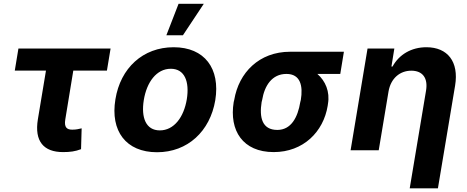

<svg xmlns="http://www.w3.org/2000/svg" viewBox="-20 -806 2507 1030"><path d="M573.2 -545.5H78.8L59.3 -427.2H226.6L183.2 -166.2C163.7 -47.6 214.5 9.9 318.2 9.9C356.2 9.9 382.8 6.4 414.8 -5.7L418 -117.5C401.3 -114 389.9 -110.4 367.5 -110.4C338.8 -110.4 323.2 -122.5 330.3 -165.5L373.2 -427.2H553.6Z M822.4 10.7C986.5 10.7 1106.9 -101.6 1134.9 -268.5C1162.3 -438.2 1077.8 -552.6 911.6 -552.6C746.4 -552.6 626.1 -440.7 599.1 -273.1C571 -103.7 655.5 10.7 822.4 10.7ZM751.4 -269.2C767 -365.4 819.6 -437.1 896.3 -437.1C970.9 -437.1 997.2 -367.9 982.2 -273.8C966.3 -177.6 913.7 -106.5 837.4 -106.5C762.4 -106.5 736.2 -175.4 751.4 -269.2ZM872.5 -616.8H961.3L1073.2 -785.5H937.9Z M1236.5 -269.9 1233.7 -258.5C1208.8 -105.8 1282.3 9.9 1448.2 9.9C1606.9 9.9 1715.2 -98.7 1737.9 -238.6L1739.3 -248.6C1750.7 -313.9 1725.9 -371.8 1682.5 -409.4H1805.4L1824.9 -528.4H1536.2C1370.7 -528.4 1261 -416.9 1236.5 -269.9ZM1383.5 -258.5 1386.4 -269.9C1398.8 -345.2 1438.2 -409.4 1516.7 -409.4C1592 -409.4 1606.2 -345.2 1593.8 -269.9L1590.9 -258.5C1577.4 -175.8 1541.5 -109 1467.7 -109C1386 -109 1370.4 -175.8 1383.5 -258.5Z M2064.3 -315.3C2076.3 -385.7 2125.4 -426.8 2186.4 -426.8C2247.5 -426.8 2276.6 -387.1 2265.6 -320.3L2177.9 204.5H2329.2L2421.5 -347.3C2442.5 -474.8 2381.4 -552.6 2267.4 -552.6C2186.4 -552.6 2120.7 -513.1 2085.9 -449.2H2079.9L2095.5 -545.5H1951.7L1860.8 0H2011.7Z"/></svg>

Font: Margiela Sans
Style: Bold Italic
Weight: 700
Italic angle: -9.39999°
Designer: Stefan Endress, Andreas Faust
Version: Version 1.100;FEAKit 1.0